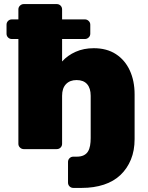

<svg xmlns="http://www.w3.org/2000/svg" viewBox="-20 -730 723 940"><path d="M339 190Q328 190 320.5 182.5Q313 175 313 164V63Q313 52 320.5 44.5Q328 37 339 37H356Q376 37 389.5 30.5Q403 24 410.5 12Q418 0 421 -17Q424 -34 424 -54V-261Q424 -298 406.5 -318Q389 -338 355 -338Q322 -338 303 -318Q284 -298 284 -261V-26Q284 -15 276.5 -7.5Q269 0 258 0H96Q86 0 78 -7.5Q70 -15 70 -26V-539H38Q27 -539 19.5 -546.5Q12 -554 12 -565V-609Q12 -620 19.5 -627.5Q27 -635 38 -635H70V-684Q70 -695 78 -702.5Q86 -710 96 -710H258Q269 -710 276.5 -702.5Q284 -695 284 -684V-635H396Q406 -635 414 -627.5Q422 -620 422 -609V-565Q422 -554 414 -546.5Q406 -539 396 -539H284V-429Q311 -459 350.5 -476.5Q390 -494 439 -494Q503 -494 547.5 -465Q592 -436 615.5 -385Q639 -334 639 -268V-49Q639 7 621 51Q603 95 570 126.5Q537 158 488.5 174Q440 190 380 190Z"/></svg>

Font: Rubik ExtraBold
Style: Regular
Weight: 800
Designer: Hubert and Fischer
Foundry: Hubert and Fischer
Version: Version 2.300;gftools[0.9.30]